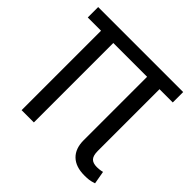

<svg xmlns="http://www.w3.org/2000/svg" viewBox="-162 -786 952 952"><g transform="rotate(45 313.5 -310.5)"><path d="M426 -557H189V0H103V-557H10V-630H606V-557H513V-124Q513 -92 525.5 -78Q538 -64 567 -64Q573 -64 583.5 -65Q594 -66 605 -69L617 -1Q596 6 582.5 7.5Q569 9 552 9Q491 9 458.5 -22.5Q426 -54 426 -112Z"/></g></svg>

Font: Mukta Vaani
Style: Regular
Weight: 400
Designer: Noopur Datye, Girish Dalvi, Yashodeep Gholap, Pallavi Karambelkar
Foundry: Ek Type
Version: Version 2.538;PS 1.000;hotconv 16.6.51;makeotf.lib2.5.65220;